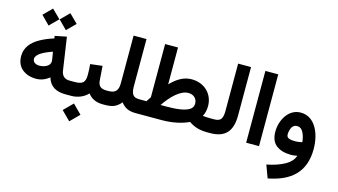

<svg xmlns="http://www.w3.org/2000/svg" viewBox="-104 -1112 3104 1761"><g transform="rotate(15 1448.0 -232.0)"><path d="M295.9 -650.4 376 -569.3 457 -650.4 376 -730.5ZM131.8 -650.4 211.9 -569.3 293 -650.4 211.9 -730.5ZM541.5 0V-131.3H526.9C478 -131.3 453.1 -161.1 446.8 -203.6L400.9 -514.6L290.5 -492.2L293.9 -468.8C248.5 -455.1 207 -438 168.9 -417C92.3 -375.5 41.5 -316.9 41.5 -236.3C41.5 -181.2 59.1 -139.6 94.2 -110.8C129.4 -82 173.3 -67.9 226.1 -67.9C272 -67.9 313.5 -83.5 351.1 -114.7C375 -35.2 432.6 0 524.9 0ZM326.2 -259.3C326.2 -214.4 271.5 -191.9 224.6 -191.9C187 -191.9 161.6 -210.9 161.6 -240.7C161.6 -284.7 233.4 -320.8 313 -348.1L322.3 -291.5C324.2 -279.3 326.2 -268.6 326.2 -259.3Z M521.5 0H578.6C640.6 0 697.8 -23.9 736.3 -65.4C765.6 -26.4 810.5 0 877 0H888.2V-131.3H877.9C823.2 -131.3 799.3 -154.3 795.9 -205.6L786.1 -340.3L671.9 -326.7C675.3 -293 676.8 -258.8 676.8 -222.2C676.8 -188.5 669.4 -164.6 655.3 -151.4C641.1 -138.2 615.2 -131.3 578.6 -131.3H521.5ZM537.6 145.5 622.1 230 706.5 145.5 622.1 61Z M989.3 -230C989.3 -164.1 966.3 -131.3 897.9 -131.3H868.7V0H900.9C939.9 0 970.7 -5.9 992.7 -17.1C1014.6 -28.3 1033.7 -44.4 1050.8 -64.9C1082 -22.5 1121.6 0 1191.4 0H1206.1V-131.3H1190.4C1159.2 -131.3 1138.2 -139.6 1127.9 -156.7C1117.2 -173.8 1111.8 -197.8 1111.8 -229.5V-682.1H989.3Z M1609.4 -433.1C1533.7 -433.1 1473.1 -395.5 1411.1 -332.5V-682.1H1288.6V-176.8C1278.3 -161.6 1268.1 -147 1258.8 -131.3H1186.5V0H1439.5C1541 0 1629.9 -20.5 1694.8 -51.3C1735.4 -22.5 1788.1 0 1866.7 0H1880.9V-131.3H1866.2C1830.6 -131.3 1808.6 -133.3 1793 -135.7C1809.1 -160.6 1816.4 -202.1 1816.4 -233.9C1816.4 -348.6 1730 -433.1 1609.4 -433.1ZM1612.3 -304.2C1661.1 -304.2 1696.3 -272.5 1696.3 -225.1C1696.3 -199.7 1685.1 -180.2 1663.1 -167C1618.2 -139.6 1539.1 -131.3 1443.8 -131.3H1392.6C1456.1 -224.6 1536.1 -304.2 1612.3 -304.2Z M1861.3 0H1898.4C2043.5 0 2104.5 -75.7 2104.5 -222.2V-682.1H1981.9V-231.4C1981.9 -198.7 1977.1 -174.3 1966.8 -157.2C1956.5 -140.1 1934.1 -131.3 1898.9 -131.3H1861.3Z M2240.7 -682.1V-0.5H2362.8V-682.1Z M2854 -103.5C2854 -250 2791 -397 2654.3 -397C2535.6 -397 2472.7 -272.9 2472.7 -169.9C2472.7 -109.9 2490.2 -66.4 2524.9 -39.6C2559.6 -12.7 2606.9 1 2668 1C2685.1 1 2704.1 -1.5 2724.6 -6.3C2713.4 30.8 2685.5 62 2640.6 87.4C2595.7 112.3 2539.1 131.8 2471.2 145L2515.6 265.1C2725.6 225.1 2854 117.7 2854 -103.5ZM2667 -129.4C2643.6 -129.4 2624.5 -132.3 2610.4 -138.2C2595.7 -143.6 2588.4 -155.8 2588.4 -174.8C2588.4 -186 2590.3 -199.2 2594.2 -213.9C2601.6 -243.2 2619.6 -269 2653.3 -269C2671.9 -269 2687 -262.2 2698.7 -249C2721.7 -222.2 2733.4 -178.7 2737.3 -138.2C2719.7 -133.8 2694.3 -129.4 2667 -129.4Z"/></g></svg>

Font: Vazirmatn
Style: Bold
Weight: 700
Designer: Saber Rastikerdar
Foundry: Saber Rastikerdar
Version: Version 33.003